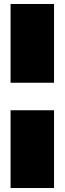

<svg xmlns="http://www.w3.org/2000/svg" viewBox="-20 -723 324 963"><path d="M33 -703H251V-308H33ZM33 -170H251V220H33Z"/></svg>

Font: Titillium Web
Style: Black
Weight: 900
Version: Version 1.001;PS 35.000;hotconv 1.0.70;makeotf.lib2.5.55311